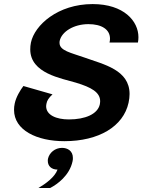

<svg xmlns="http://www.w3.org/2000/svg" viewBox="-20 -687 710 957"><path d="M289.2 50C254.2 50 225.8 74.2 219.2 104.2C218.3 107.5 218.3 111.7 218.3 115C218.3 140 235.8 158.3 266.7 158.3C253.3 195.8 208.3 228.3 171.7 250H230C264.2 232.5 326.7 188.3 341.7 116.7C343.3 110.8 343.3 105 343.3 100C343.3 65 316.7 50 289.2 50ZM620.8 -175C624.2 -190.8 625.8 -205 625.8 -218.3C625.8 -339.2 496.7 -365.8 401.7 -400C333.3 -424.2 276.7 -434.2 276.7 -473.3C276.7 -476.7 276.7 -480 277.5 -483.3C287.5 -529.2 347.5 -566.7 420.8 -566.7C485.8 -566.7 528.3 -540.8 528.3 -494.2C528.3 -487.5 527.5 -481.7 525.8 -475H667.5C669.2 -484.2 670 -492.5 670 -501.7C670 -581.7 597.5 -666.7 441.7 -666.7C268.3 -666.7 152.5 -561.7 134.2 -475C131.7 -463.3 130.8 -451.7 130.8 -440.8C130.8 -320.8 286.7 -296.7 358.3 -275C435.8 -251.7 479.2 -226.7 479.2 -182.5C479.2 -177.5 478.3 -172.5 477.5 -166.7C466.7 -118.3 405 -91.7 323.3 -91.7C260.8 -91.7 210 -113.3 210 -157.5C210 -161.7 210.8 -165.8 211.7 -170.8C214.2 -185 222.5 -199.2 241.7 -216.7L96.7 -258.3C80.8 -237.5 60 -203.3 53.3 -170.8C50.8 -160 50 -149.2 50 -139.2C50 -38.3 163.3 16.7 300.8 16.7C472.5 16.7 595 -56.7 620.8 -175Z"/></svg>

Font: BoonHome
Style: Bold Oblique
Weight: 700
Italic angle: -12°
Designer: Sungsit Sawaiwan
Foundry: Sungsit Sawaiwan
Version: Version 0.2